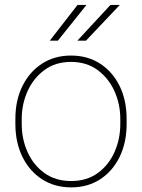

<svg xmlns="http://www.w3.org/2000/svg" viewBox="-20 -769 590 798"><path d="M43.9 -253.9V-274.4Q43.9 -352.1 73.2 -411.4Q102.5 -470.7 154.5 -504.4Q206.5 -538.1 274.9 -538.1Q344.2 -538.1 396.2 -504.4Q448.2 -470.7 477.3 -411.4Q506.3 -352.1 506.3 -274.4V-253.9Q506.3 -176.8 477.3 -117.2Q448.2 -57.6 396.5 -23.9Q344.7 9.8 275.9 9.8Q207 9.8 154.8 -23.9Q102.5 -57.6 73.2 -117.2Q43.9 -176.8 43.9 -253.9ZM70.3 -274.4V-253.9Q70.3 -190.9 94.7 -136.7Q119.1 -82.5 165 -49.6Q210.9 -16.6 275.9 -16.6Q340.3 -16.6 386 -49.6Q431.6 -82.5 455.8 -136.7Q480 -190.9 480 -253.9V-274.4Q480 -336.4 455.6 -390.4Q431.2 -444.3 385.5 -478Q339.8 -511.7 274.9 -511.7Q210.4 -511.7 164.8 -478Q119.1 -444.3 94.7 -390.4Q70.3 -336.4 70.3 -274.4ZM301.8 -600.1 439 -748.5H478L337.4 -600.1ZM187 -600.1 302.2 -748.5H339.4L220.7 -600.1Z"/></svg>

Font: Vazirmatn RD Thin
Style: Regular
Weight: 100
Designer: Saber Rastikerdar
Foundry: Saber Rastikerdar
Version: Version 32.102